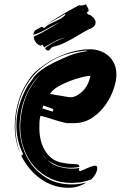

<svg xmlns="http://www.w3.org/2000/svg" viewBox="-20 -834 613 912"><path d="M414 18Q376 31 356 32.5Q336 34 321 35Q265 35 220 14Q175 -7 143 -43Q111 -79 93.5 -127.5Q76 -176 76 -231Q76 -263 82 -297.5Q88 -332 100 -365.5Q112 -399 131 -428Q149 -457 174 -480Q148 -459 130 -430Q111 -401 98 -367.5Q85 -334 79 -298.5Q73 -263 73 -230Q73 -188 86.5 -140.5Q100 -93 130 -52.5Q160 -12 207.5 15Q255 42 323 42Q355 42 390 33Q352 58 305 58Q267 58 233.5 46.5Q200 35 171.5 14.5Q143 -6 120 -34Q97 -62 81 -94L90 -102Q73 -136 65.5 -170Q58 -204 58 -239Q58 -290 72.5 -337Q87 -384 111 -426L135 -459Q141 -470 152.5 -481Q164 -492 178 -502.5Q192 -513 207.5 -521.5Q223 -530 237 -537Q273 -555 309 -569.5Q345 -584 393 -591L389 -594Q297 -585 233 -549.5Q169 -514 129 -463Q89 -412 71 -351.5Q53 -291 53 -233Q53 -202 58.5 -170.5Q64 -139 75 -108Q50 -168 50 -235Q50 -301 72 -366Q94 -431 141 -486Q201 -541 272 -570.5Q343 -600 409 -600Q430 -600 452 -593Q474 -586 492 -571.5Q510 -557 521.5 -534Q533 -511 533 -478Q533 -451 520 -412Q507 -373 481.5 -336.5Q456 -300 418 -274.5Q380 -249 330 -249H297Q260 -257 229.5 -267.5Q199 -278 172 -284Q168 -268 167.5 -253.5Q167 -239 167 -225Q167 -196 173.5 -168.5Q180 -141 194 -118Q208 -95 229.5 -79.5Q251 -64 282 -60Q301 -56 315 -55.5Q329 -55 338.5 -54.5Q348 -54 352.5 -51.5Q357 -49 357 -42Q347 -39 336.5 -38Q326 -37 315 -37Q280 -37 252 -48.5Q224 -60 204 -75Q227 -52 259 -42.5Q291 -33 322 -33Q339 -33 357 -36Q355 -30 355 -29Q355 -23 360 -21Q364 -22 374 -26.5Q384 -31 394.5 -35.5Q405 -40 415 -43.5Q425 -47 429 -47Q434 -47 438 -45.5Q442 -44 442 -34Q442 -24 435 -10Q428 4 414 18ZM276 -378 298 -374Q309 -372 318 -372Q328 -372 341.5 -378.5Q355 -385 368.5 -397Q382 -409 392.5 -427Q403 -445 408 -468L410 -474Q396 -474 368 -467Q340 -460 310 -448.5Q280 -437 254 -421.5Q228 -406 218 -388Q233 -385 247.5 -382.5Q262 -380 276 -378ZM230 -304Q232 -306 232.5 -310Q233 -314 233 -316L186 -333L181 -319ZM202 -77Q195 -85 188 -93Q182 -100 178 -107Q187 -90 202 -77ZM209 -594Q204 -594 200 -597.5Q196 -601 193 -605Q237 -639 289 -655Q263 -650 238 -636.5Q213 -623 190 -609Q188 -613 185.5 -616.5Q183 -620 180 -622L174 -617Q158 -621 149 -634.5Q140 -648 140 -660L144 -662Q170 -673 202.5 -692Q235 -711 263 -728Q233 -714 203.5 -697Q174 -680 139 -668Q139 -685 150.5 -692Q162 -699 178 -707L190 -701Q201 -712 214.5 -719Q228 -726 241.5 -732Q255 -738 267.5 -745Q280 -752 291 -764Q289 -764 289 -768Q266 -753 243 -741Q221 -729 197 -716Q234 -738 270 -761Q307 -784 355 -809Q358 -808 365 -808Q378 -808 389 -814Q391 -807 396 -799Q401 -791 401 -784Q401 -777 392 -776L397 -766Q410 -764 422 -752Q434 -740 434 -729Q434 -715 424.5 -707Q415 -699 398 -693Q384 -686 365.5 -674.5Q347 -663 325.5 -651Q304 -639 280.5 -628Q257 -617 232 -612Q226 -610 220 -602Q214 -594 209 -594Z"/></svg>

Font: Finger Paint
Style: Regular
Weight: 400
Designer: Ralph du Carrois
Foundry: Ralph du Carrois
Version: Version 1.001